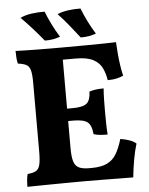

<svg xmlns="http://www.w3.org/2000/svg" viewBox="-58 -909 744 960"><g transform="rotate(-5 314.0 -429.5)"><path d="M40.4 -679Q60.8 -678 90.8 -677.5Q120.8 -677 154.2 -676.5Q187.6 -676 218.6 -676Q249.6 -676 272 -676V-170.4Q272 -128 279 -104.7Q286 -81.4 304.2 -72.2Q322.4 -63 355.2 -63L329.4 0Q302.6 0 261.3 0.3Q220 0.6 175.9 1.1Q131.8 1.6 95 2.1Q58.2 2.6 40.4 3Q40.4 -15.4 42 -32.4Q43.6 -49.4 47.2 -61Q74.2 -63 88.9 -71.3Q103.6 -79.6 109 -101.9Q114.4 -124.2 114.4 -167.4V-514.2Q114.4 -554.4 109 -575Q103.6 -595.6 88.9 -603.7Q74.2 -611.8 46.6 -615Q43 -627.2 41.7 -645.6Q40.4 -664 40.4 -679ZM523.8 -195Q549.6 -191.2 570.4 -183.5Q591.2 -175.8 602.6 -165Q591.6 -130 583.8 -85.5Q576 -41 571.6 2Q546 2 506 1.5Q466 1 419.7 0.5Q373.4 0 329.4 0L355.2 -63H367.8Q416.6 -63 446.1 -77.2Q475.6 -91.4 493 -120.6Q510.4 -149.8 523.8 -195ZM462.8 -454.2Q460.8 -429.4 460.2 -401.5Q459.6 -373.6 459.6 -340.4Q459.6 -304.8 460.2 -275.3Q460.8 -245.8 462.8 -222.6Q440.4 -222.6 423.9 -224.2Q407.4 -225.8 392.8 -230.6Q388.8 -276 368.7 -291.5Q348.6 -307 297.8 -307H234.8V-369.2H297.8Q351.6 -369.2 370.7 -385.2Q389.8 -401.2 390.8 -444.2Q406.2 -450 425.1 -452.1Q444 -454.2 462.8 -454.2ZM544.6 -679Q546 -654.8 548.4 -623.6Q550.8 -592.4 555.4 -561.8Q560 -531.2 565.6 -509Q550.4 -502 531.8 -497.7Q513.2 -493.4 487 -493.4Q481.6 -527.4 468.4 -554.9Q455.2 -582.4 424.6 -598.7Q394 -615 338.6 -615H237.2L266 -676Q342.2 -676 395.6 -676.5Q449 -677 484.7 -677.5Q520.4 -678 544.6 -679ZM191 -717.8Q163.6 -751.2 136.8 -781.4Q110 -811.6 80 -841.6Q103.6 -853.6 137.4 -858.2Q171.2 -862.8 202.4 -862Q213.6 -832.4 231.1 -796.9Q248.6 -761.4 268.2 -730.6Q250.8 -724.2 232.8 -721Q214.8 -717.8 191 -717.8ZM371 -717.8Q344.8 -751.8 319.5 -782.9Q294.2 -814 266 -844Q288.4 -854.2 320.4 -858.5Q352.4 -862.8 382.4 -862Q393.6 -832.4 411.1 -796.9Q428.6 -761.4 448.2 -730.6Q430.8 -724.2 412.8 -721Q394.8 -717.8 371 -717.8Z"/></g></svg>

Font: Vollkorn
Style: Regular
Weight: 400
Designer: Friedrich Althausen
Foundry: Friedrich Althausen
Version: Version 4.104